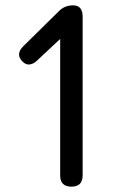

<svg xmlns="http://www.w3.org/2000/svg" viewBox="-20 -698 429 718"><path d="M247 0C275 0 289 -14 289 -42C289 -42 289 -636 289 -636C289 -636 289 -636 289 -636C289 -664 277 -678 253 -678C253 -678 253 -678 253 -678C232.5 -678 215 -671 201 -657C201 -657 67 -525 67 -525C67 -525 67 -525 67 -525C47 -505 46 -486 64 -468C64 -468 64 -468 64 -468C73 -459 82 -455.5 91.5 -457C101 -458.5 109.5 -463 118 -471C118 -471 228 -574 228 -574C228 -574 205 -558 205 -558C205 -558 205 -42 205 -42C205 -42 205 -42 205 -42C205 -14 219 0 247 0C247 0 247 0 247 0Z"/></svg>

Font: Jura-Fortis-Bold
Style: Bold
Weight: 500
Designer: Daniel Johnson, Alexei Vanyashin, Mirko Velimirovic
Foundry: Daniel Johnson
Version: ""